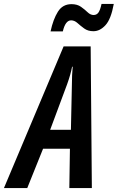

<svg xmlns="http://www.w3.org/2000/svg" viewBox="-83 -952 596 972"><path d="M-63 0 239 -717H376L382 0H268L271 -199H135L55 0ZM171 -295H276L281 -525Q281 -549 282 -571Q283 -593 285 -614H282Q278 -594 272 -572.5Q266 -551 257 -526ZM173 -793Q186 -854 210 -892.5Q234 -931 279 -931Q308 -931 327 -917.5Q346 -904 360.5 -890Q375 -876 391 -876Q406 -876 415 -888Q424 -900 431 -932H493Q479 -855 451 -824.5Q423 -794 390 -794Q362 -794 343 -808Q324 -822 309 -835.5Q294 -849 277 -849Q248 -849 235 -793Z"/></svg>

Font: Noto Sans ExtraCondensed SemiBold
Style: Italic
Weight: 600
Width: 2
Italic angle: -12°
Designer: Monotype Design Team
Foundry: Monotype Imaging Inc.
Version: Version 2.013; ttfautohint (v1.8.4.7-5d5b)